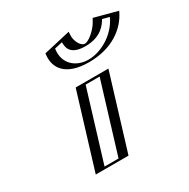

<svg xmlns="http://www.w3.org/2000/svg" viewBox="-182 -989 1133 1153"><g transform="rotate(-30 385.0 -412.0)"><path d="M338.3 -513H515.3L358.5 0H181.5ZM630 -816C630 -816 587.5 -713 493.5 -713C399.5 -713 420 -816 420 -816L284.5 -785C263.8 -678 331.2 -604 460.2 -604C589.2 -604 701.8 -678 746.5 -785ZM348.8 -498H495.8L348.1 -15H201.1ZM636.1 -797.7 726.2 -773.7C681.2 -681.7 582.3 -619 464.7 -619C346.6 -619 286.8 -682.8 297.8 -773.7L402.7 -797.7C401 -767 406.7 -698 488.9 -698C571.7 -698 619.9 -768.6 636.1 -797.7ZM348.8 -498 201.1 -15H348.1L495.8 -498ZM636.1 -797.7C619.9 -768.6 571.7 -698 488.9 -698C406.7 -698 401 -767 402.7 -797.7L297.8 -773.7C286.8 -682.8 346.6 -619 464.7 -619C582.3 -619 681.2 -681.7 726.2 -773.7ZM338.3 -513 181.5 0H358.5L515.3 -513ZM622.7 -801.3 630.7 -815.8 747 -784.9 740.2 -771C691.1 -670.9 583.2 -604 460.2 -604C336.5 -604 270.2 -672 282.3 -771L284 -784.9L419.1 -815.8L418.3 -801.3C416.7 -772.2 422.1 -713 493.5 -713C565.4 -713 607.2 -773.6 622.7 -801.3ZM373.8 -498H470.8L323.1 -15H226.1ZM656 -789.7 703 -777.2C655 -673 546.6 -619 464.7 -619C382.6 -619 307.6 -673.6 323.2 -777.2L377.8 -789.7C378.2 -764.7 374.4 -698 488.9 -698C603.9 -698 640.9 -765.5 656 -789.7ZM313.3 -513 156.5 0H383.5L540.3 -513ZM596.7 -799.1C576.8 -763.4 522.7 -713 493.5 -713C464.7 -713 440.9 -761.9 442.9 -799.1L444.3 -823.9L258.7 -781.4L257.6 -772.7C246.8 -683.3 299.1 -604 460.2 -604C620.4 -604 721.5 -682.2 765.8 -772.7L770.1 -781.4L610.5 -823.9Z"/></g></svg>

Font: Hussar Outliner
Style: Obl
Weight: 700
Foundry: Cannot Into Space Fonts
Version: Version 0.92